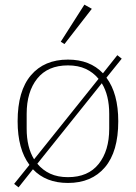

<svg xmlns="http://www.w3.org/2000/svg" viewBox="-20 -777 586 828"><path d="M41 16 107 -66Q56 -134 56 -254Q56 -385 113.5 -452.5Q171 -520 273 -520Q368 -520 424 -461L486 -539L505 -524L439 -442Q490 -374 490 -254Q490 -123 432.5 -55.5Q375 12 273 12Q178 12 122 -47L60 31ZM405 -437Q382 -465 349.5 -480Q317 -495 273 -495Q186 -495 140.5 -438Q95 -381 95 -286V-222Q95 -142 127 -90ZM273 -13Q360 -13 405.5 -70Q451 -127 451 -222V-286Q451 -366 419 -418L141 -71Q164 -43 196.5 -28Q229 -13 273 -13ZM242 -597 344 -757 376 -739 258 -587Z"/></svg>

Font: IBM Plex Serif ExtraLight
Style: Regular
Weight: 200
Designer: Mike Abbink, Paul van der Laan, Pieter van Rosmalen
Foundry: Bold Monday
Version: Version 2.5